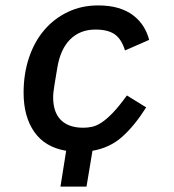

<svg xmlns="http://www.w3.org/2000/svg" viewBox="-20 -548 640 708"><path d="M224 8Q146 -5 106.5 -61.5Q67 -118 67 -206Q67 -276 87 -335.5Q107 -395 143.5 -437.5Q180 -480 230.5 -504Q281 -528 342 -528Q384 -528 416 -518.5Q448 -509 471 -491.5Q494 -474 508.5 -451Q523 -428 530 -401L441 -362Q428 -404 403 -421.5Q378 -439 332 -439Q275 -439 238.5 -402.5Q202 -366 191 -296L181 -236Q179 -222 177.5 -211Q176 -200 176 -189Q176 -134 204.5 -105.5Q233 -77 287 -77Q304 -77 320 -80.5Q336 -84 355 -96.5Q374 -109 396.5 -132.5Q419 -156 448 -196L519 -152Q476 -84 430.5 -43.5Q385 -3 321 8L299 140H203Z"/></svg>

Font: IBM Plex Mono Medium
Style: Italic
Weight: 500
Italic angle: -9°
Monospace: yes
Designer: Mike Abbink, Paul van der Laan, Pieter van Rosmalen
Foundry: Bold Monday
Version: Version 2.3